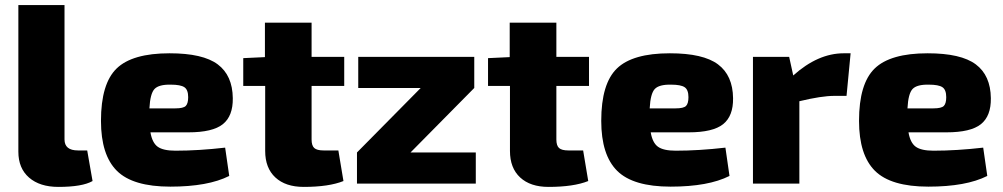

<svg xmlns="http://www.w3.org/2000/svg" viewBox="-20 -720 3933 753"><path d="M233 -700V-173Q233 -130 286 -130H322L343 -10Q303 13 209 13Q136 13 94 -23.5Q52 -60 52 -125V-700Z M719 -201H570Q577 -160 598.5 -144.5Q620 -129 668 -129Q759 -129 863 -141L879 -30Q796 12 648 12Q501 12 438.5 -50Q376 -112 376 -246Q376 -392 437.5 -451.5Q499 -511 645 -511Q776 -511 834 -467.5Q892 -424 893 -335Q894 -265 854 -233Q814 -201 719 -201ZM566 -295H668Q699 -295 708.5 -304.5Q718 -314 718 -339Q718 -368 703 -378Q688 -388 650 -388Q603 -389 586 -371Q569 -353 566 -295Z M1202 -383V-173Q1202 -149 1212.5 -139.5Q1223 -130 1249 -130H1307L1327 -10Q1270 13 1171 13Q1100 13 1060 -24Q1020 -61 1020 -128V-383H934V-492L1019 -496V-631H1202V-497H1330V-383Z M1846 -122V0H1380V-122L1630 -375H1385V-497H1840V-375L1590 -122Z M2162 -383V-173Q2162 -149 2172.5 -139.5Q2183 -130 2209 -130H2267L2287 -10Q2230 13 2131 13Q2060 13 2020 -24Q1980 -61 1980 -128V-383H1894V-492L1979 -496V-631H2162V-497H2290V-383Z M2681 -201H2532Q2539 -160 2560.5 -144.5Q2582 -129 2630 -129Q2721 -129 2825 -141L2841 -30Q2758 12 2610 12Q2463 12 2400.5 -50Q2338 -112 2338 -246Q2338 -392 2399.5 -451.5Q2461 -511 2607 -511Q2738 -511 2796 -467.5Q2854 -424 2855 -335Q2856 -265 2816 -233Q2776 -201 2681 -201ZM2528 -295H2630Q2661 -295 2670.5 -304.5Q2680 -314 2680 -339Q2680 -368 2665 -378Q2650 -388 2612 -388Q2565 -389 2548 -371Q2531 -353 2528 -295Z M3316 -511 3300 -344H3252Q3202 -344 3115 -323V0H2933V-497H3075L3091 -424Q3188 -511 3289 -511Z M3692 -201H3543Q3550 -160 3571.5 -144.5Q3593 -129 3641 -129Q3732 -129 3836 -141L3852 -30Q3769 12 3621 12Q3474 12 3411.5 -50Q3349 -112 3349 -246Q3349 -392 3410.5 -451.5Q3472 -511 3618 -511Q3749 -511 3807 -467.5Q3865 -424 3866 -335Q3867 -265 3827 -233Q3787 -201 3692 -201ZM3539 -295H3641Q3672 -295 3681.5 -304.5Q3691 -314 3691 -339Q3691 -368 3676 -378Q3661 -388 3623 -388Q3576 -389 3559 -371Q3542 -353 3539 -295Z"/></svg>

Font: Ezarion Extra Bold
Style: Regular
Weight: 800
Designer: Natanael Gama
Version: Version 1.001;PS 001.001;hotconv 1.0.70;makeotf.lib2.5.58329